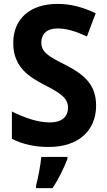

<svg xmlns="http://www.w3.org/2000/svg" viewBox="-20 -744 550 985"><path d="M473 -202C473 -307 416 -360 314 -412C227 -456 192 -476 192 -527C192 -569 221 -598 274 -598C322 -598 367 -584 426 -557L471 -676C405 -707 344 -724 275 -724C134 -724 47 -647 48 -522C48 -398 133 -348 205 -310C285 -269 329 -243 329 -192C329 -148 301 -116 235 -116C172 -116 103 -141 41 -172V-32C97 -3 161 10 230 10C383 10 473 -74 473 -202ZM326 71V61H192C188 103 175 171 165 208V221H250C282 172 308 118 326 71Z"/></svg>

Font: Noto Sans Arabic UI SmCn
Style: Bold
Weight: 700
Width: 4
Designer: Monotype Design Team, Nadine Chahine and Nizar Qandah
Foundry: Monotype Imaging Inc.
Version: Version 2.010